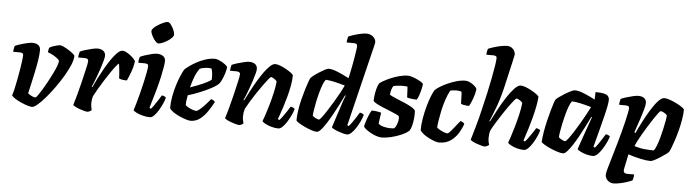

<svg xmlns="http://www.w3.org/2000/svg" viewBox="-55 -1051 5422 1503"><g transform="rotate(5 2656.0 -300.0)"><path d="M212 0Q200 0 177 -7Q154 -14 128.5 -25Q103 -36 81 -49.5Q59 -63 49 -76Q57 -98 65 -133.5Q73 -169 80.5 -209.5Q88 -250 94.5 -288.5Q101 -327 104.5 -355.5Q108 -384 108 -396Q108 -409 100 -413Q92 -417 77 -417H28Q28 -429 31 -442.5Q34 -456 36 -464Q51 -471 77.5 -479.5Q104 -488 131 -494Q158 -500 172 -500Q201 -500 218.5 -487Q236 -474 236 -447Q236 -415 228.5 -367.5Q221 -320 210 -269Q199 -218 189 -173.5Q179 -129 173 -103Q209 -76 233 -76Q237 -76 250.5 -94.5Q264 -113 282 -142.5Q300 -172 319 -207Q338 -242 354.5 -275.5Q371 -309 381 -335.5Q391 -362 391 -376Q391 -383 377 -394.5Q363 -406 342 -418Q321 -430 299 -437Q299 -444 302 -457.5Q305 -471 308 -474Q315 -480 332 -486Q349 -492 366 -496Q383 -500 391 -500Q400 -500 419 -491Q438 -482 458.5 -469Q479 -456 493.5 -444Q508 -432 508 -426Q508 -397 490.5 -355Q473 -313 444.5 -265Q416 -217 382.5 -170.5Q349 -124 315.5 -85Q282 -46 254.5 -23Q227 0 212 0Z M649 0Q638 0 619.5 -5Q601 -10 582 -17Q563 -24 549 -31.5Q535 -39 533 -44Q543 -75 556 -123Q569 -171 582 -224Q595 -277 605 -322Q612 -349 615.5 -369Q619 -389 619 -397Q619 -417 588 -417H539Q539 -429 542 -442.5Q545 -456 547 -464Q561 -471 588.5 -479.5Q616 -488 643 -494Q670 -500 683 -500Q711 -500 729 -487Q747 -474 747 -448Q747 -436 740 -410Q733 -384 722.5 -352Q712 -320 700.5 -288.5Q689 -257 679 -232.5Q669 -208 664 -199L669 -195Q685 -230 706 -271Q727 -312 750 -352Q773 -392 796.5 -425.5Q820 -459 841.5 -479.5Q863 -500 881 -500Q894 -500 911 -491Q928 -482 944 -469.5Q960 -457 971 -444.5Q982 -432 984 -426Q977 -378 962 -338.5Q947 -299 934 -271Q908 -271 893 -274.5Q878 -278 872 -282Q871 -316 867.5 -350Q864 -384 861 -396Q856 -396 840 -376.5Q824 -357 803 -326Q782 -295 758.5 -258.5Q735 -222 714.5 -186.5Q694 -151 680 -124Q672 -96 672 -69Q672 -44 680 -15Q666 -3 649 0Z M1139 0Q1110 0 1080.5 -8Q1051 -16 1030.5 -26.5Q1010 -37 1007 -44Q1013 -62 1023.5 -98Q1034 -134 1045.5 -179Q1057 -224 1067 -268Q1077 -312 1083.5 -347Q1090 -382 1090 -397Q1090 -409 1082 -413Q1074 -417 1060 -417H1011Q1011 -430 1013.5 -443.5Q1016 -457 1019 -464Q1033 -471 1059 -479.5Q1085 -488 1110.5 -494Q1136 -500 1149 -500Q1180 -500 1199 -487Q1218 -474 1218 -448Q1218 -417 1198 -324.5Q1178 -232 1129 -73L1140 -66Q1150 -76 1164 -96Q1178 -116 1192.5 -138.5Q1207 -161 1217 -178Q1227 -178 1237.5 -173Q1248 -168 1250 -163Q1245 -142 1232.5 -114.5Q1220 -87 1204 -60.5Q1188 -34 1171 -17Q1154 0 1139 0ZM1155 -581Q1144 -581 1129 -598Q1114 -615 1103 -637Q1092 -659 1092 -674Q1092 -685 1106.5 -699Q1121 -713 1142 -725.5Q1163 -738 1182.5 -746.5Q1202 -755 1213 -755Q1225 -755 1238.5 -737.5Q1252 -720 1261.5 -698Q1271 -676 1271 -661Q1271 -649 1257.5 -635Q1244 -621 1224 -608.5Q1204 -596 1185 -588.5Q1166 -581 1155 -581Z M1457 0Q1446 0 1422.5 -7Q1399 -14 1372 -26Q1345 -38 1322.5 -53Q1300 -68 1290 -84Q1290 -128 1298.5 -175.5Q1307 -223 1320.5 -266.5Q1334 -310 1348.5 -343.5Q1363 -377 1373 -394Q1383 -405 1407 -422.5Q1431 -440 1463.5 -458Q1496 -476 1533 -488Q1570 -500 1607 -500Q1622 -500 1645.5 -489Q1669 -478 1687.5 -464Q1706 -450 1707 -441Q1704 -420 1696.5 -395Q1689 -370 1679 -348Q1669 -326 1660 -313Q1642 -293 1602 -271.5Q1562 -250 1513 -230Q1464 -210 1419 -197Q1413 -164 1411.5 -150Q1410 -136 1410 -120Q1415 -112 1431.5 -103Q1448 -94 1466 -87.5Q1484 -81 1495 -81Q1505 -81 1524 -97.5Q1543 -114 1564.5 -137Q1586 -160 1603 -182Q1612 -182 1622.5 -175Q1633 -168 1635 -163Q1618 -130 1593 -92Q1568 -54 1534.5 -27Q1501 0 1457 0ZM1431 -260Q1481 -277 1524 -295.5Q1567 -314 1595 -333Q1596 -344 1596 -354Q1596 -371 1593.5 -389.5Q1591 -408 1586 -422Q1579 -423 1573 -423.5Q1567 -424 1560 -424Q1525 -424 1494 -412Q1471 -381 1456 -340.5Q1441 -300 1431 -260Z M1842 0Q1831 0 1812.5 -5Q1794 -10 1775 -17Q1756 -24 1742 -31.5Q1728 -39 1726 -44Q1736 -75 1749 -123Q1762 -171 1775 -224Q1788 -277 1798 -322Q1805 -349 1808.5 -369Q1812 -389 1812 -397Q1812 -417 1781 -417H1732Q1732 -429 1735 -442.5Q1738 -456 1740 -464Q1755 -471 1782.5 -479.5Q1810 -488 1836.5 -494Q1863 -500 1876 -500Q1904 -500 1922 -487Q1940 -474 1940 -448Q1940 -436 1933 -410Q1926 -384 1915.5 -352Q1905 -320 1893.5 -288.5Q1882 -257 1872 -232.5Q1862 -208 1857 -199L1862 -195Q1879 -229 1900.5 -270Q1922 -311 1946 -351.5Q1970 -392 1994 -425.5Q2018 -459 2040.5 -479.5Q2063 -500 2081 -500Q2097 -500 2120.5 -491Q2144 -482 2167 -469Q2190 -456 2206.5 -443.5Q2223 -431 2225 -425Q2225 -388 2217 -343.5Q2209 -299 2196.5 -253.5Q2184 -208 2171.5 -169Q2159 -130 2149.5 -104.5Q2140 -79 2138 -73L2149 -66Q2160 -76 2174.5 -96Q2189 -116 2204 -138.5Q2219 -161 2229 -178Q2238 -178 2249 -172.5Q2260 -167 2262 -163Q2257 -142 2244 -114.5Q2231 -87 2214.5 -60.5Q2198 -34 2180.5 -17Q2163 0 2148 0Q2120 0 2091.5 -8.5Q2063 -17 2043 -28Q2023 -39 2020 -47Q2025 -60 2037 -94.5Q2049 -129 2062.5 -176Q2076 -223 2087.5 -273Q2099 -323 2103 -366Q2092 -379 2077.5 -387.5Q2063 -396 2057 -396Q2052 -396 2036.5 -377Q2021 -358 1999 -327.5Q1977 -297 1953 -261.5Q1929 -226 1908 -191Q1887 -156 1873 -130Q1864 -100 1864 -69Q1864 -55 1866.5 -41.5Q1869 -28 1873 -15Q1859 -3 1842 0Z M2450 0Q2434 0 2407 -9Q2380 -18 2352.5 -31Q2325 -44 2305.5 -56.5Q2286 -69 2284 -75Q2284 -111 2290.5 -154.5Q2297 -198 2308 -242Q2319 -286 2330.5 -323.5Q2342 -361 2351 -385.5Q2360 -410 2363 -414Q2369 -422 2387 -436Q2405 -450 2428 -464.5Q2451 -479 2471 -489.5Q2491 -500 2500 -500Q2529 -500 2573.5 -481.5Q2618 -463 2661 -440Q2663 -449 2668.5 -474Q2674 -499 2680.5 -532Q2687 -565 2692.5 -598Q2698 -631 2702 -657.5Q2706 -684 2706 -696Q2706 -708 2698.5 -712.5Q2691 -717 2677 -717H2622Q2622 -729 2625 -742Q2628 -755 2630 -764Q2644 -771 2670.5 -779.5Q2697 -788 2725 -794Q2753 -800 2770 -800Q2803 -800 2824 -781Q2845 -762 2845 -737Q2845 -733 2840 -712Q2835 -691 2830 -671L2684 -73L2694 -66Q2704 -75 2718.5 -95.5Q2733 -116 2748 -139Q2763 -162 2773 -179Q2782 -179 2792.5 -173.5Q2803 -168 2805 -163Q2799 -142 2786.5 -114.5Q2774 -87 2757 -60.5Q2740 -34 2722 -17Q2704 0 2688 0Q2677 0 2657.5 -5Q2638 -10 2617.5 -17.5Q2597 -25 2582 -33Q2567 -41 2565 -46L2626 -233Q2634 -257 2640.5 -275.5Q2647 -294 2651 -301L2646 -304Q2630 -270 2609 -229Q2588 -188 2565.5 -147.5Q2543 -107 2521.5 -73.5Q2500 -40 2481.5 -20Q2463 0 2450 0ZM2459 -97Q2464 -97 2481 -119Q2498 -141 2520 -175.5Q2542 -210 2565.5 -249Q2589 -288 2608 -323Q2627 -358 2637 -380Q2585 -395 2550.5 -402.5Q2516 -410 2485 -412Q2474 -400 2463 -371.5Q2452 -343 2442 -306Q2432 -269 2424.5 -232Q2417 -195 2412.5 -165.5Q2408 -136 2408 -123Q2417 -113 2434 -105Q2451 -97 2459 -97Z M2962 0Q2941 0 2917 -8Q2893 -16 2871 -28.5Q2849 -41 2833.5 -53.5Q2818 -66 2815 -75Q2821 -102 2830.5 -129Q2840 -156 2849.5 -176.5Q2859 -197 2865 -204Q2873 -204 2889.5 -202.5Q2906 -201 2920.5 -198Q2935 -195 2939 -193Q2936 -179 2933.5 -154.5Q2931 -130 2927 -106Q2943 -91 2971 -84.5Q2999 -78 3023 -78Q3039 -78 3051 -80Q3061 -89 3068.5 -106.5Q3076 -124 3079.5 -143Q3083 -162 3080 -176Q3078 -181 3058 -190.5Q3038 -200 3009.5 -211.5Q2981 -223 2951.5 -235Q2922 -247 2900 -259Q2878 -271 2872 -281Q2872 -293 2875 -319Q2878 -345 2885 -373.5Q2892 -402 2904 -421Q2912 -428 2934.5 -441Q2957 -454 2988.5 -467.5Q3020 -481 3055.5 -490.5Q3091 -500 3126 -500Q3136 -500 3155.5 -494Q3175 -488 3195.5 -478.5Q3216 -469 3230.5 -459.5Q3245 -450 3245 -444Q3245 -435 3239.5 -409.5Q3234 -384 3225.5 -358Q3217 -332 3207 -319Q3197 -319 3180 -320.5Q3163 -322 3148.5 -325Q3134 -328 3131 -330Q3130 -353 3129.5 -368.5Q3129 -384 3127 -414Q3118 -416 3107.5 -416.5Q3097 -417 3089 -417Q3068 -417 3046.5 -414.5Q3025 -412 3015 -408Q3007 -394 3002.5 -379.5Q2998 -365 2995 -340Q3007 -331 3037 -318.5Q3067 -306 3102 -291.5Q3137 -277 3165 -261.5Q3193 -246 3201 -231Q3203 -204 3200 -173.5Q3197 -143 3190.5 -116Q3184 -89 3173 -73Q3153 -54 3114.5 -37Q3076 -20 3034 -10Q2992 0 2962 0Z M3410 0Q3398 0 3377 -7Q3356 -14 3332 -26Q3308 -38 3288 -53Q3268 -68 3259 -84Q3259 -128 3267.5 -177Q3276 -226 3288.5 -272Q3301 -318 3315 -353Q3329 -388 3340 -405Q3350 -416 3375 -432Q3400 -448 3434 -463.5Q3468 -479 3504.5 -489.5Q3541 -500 3574 -500Q3594 -500 3614.5 -489Q3635 -478 3650 -464Q3665 -450 3666 -441Q3661 -403 3646.5 -364.5Q3632 -326 3620 -306Q3598 -306 3580 -309.5Q3562 -313 3556 -317Q3555 -325 3555 -344.5Q3555 -364 3554 -384Q3553 -404 3550 -413Q3528 -418 3509 -418Q3498 -418 3485 -416.5Q3472 -415 3462 -411Q3444 -377 3430 -335Q3416 -293 3407 -250.5Q3398 -208 3392.5 -172.5Q3387 -137 3386 -116Q3392 -109 3407.5 -100Q3423 -91 3440.5 -84Q3458 -77 3470 -77Q3476 -77 3488 -90Q3500 -103 3514.5 -121Q3529 -139 3542 -156Q3555 -173 3564 -182Q3574 -180 3583 -174Q3592 -168 3595 -163Q3585 -130 3562.5 -92Q3540 -54 3502.5 -27Q3465 0 3410 0Z M3771 0Q3760 0 3742 -5Q3724 -10 3704.5 -17Q3685 -24 3671.5 -31.5Q3658 -39 3656 -44Q3661 -61 3669.5 -90Q3678 -119 3688 -154Q3698 -189 3707 -224Q3716 -259 3722 -286Q3738 -351 3752.5 -416.5Q3767 -482 3778 -539.5Q3789 -597 3795.5 -638.5Q3802 -680 3802 -697Q3802 -709 3794.5 -713Q3787 -717 3774 -717H3720Q3720 -731 3723 -744Q3726 -757 3728 -764Q3743 -771 3770 -779.5Q3797 -788 3826 -794Q3855 -800 3876 -800Q3904 -800 3922.5 -781Q3941 -762 3941 -737Q3941 -733 3937 -716.5Q3933 -700 3927 -671L3880 -467Q3857 -373 3830 -303Q3803 -233 3789 -202L3793 -198Q3815 -241 3842.5 -293Q3870 -345 3900.5 -392Q3931 -439 3959.5 -469.5Q3988 -500 4010 -500Q4026 -500 4049.5 -491Q4073 -482 4096.5 -469Q4120 -456 4136.5 -443.5Q4153 -431 4155 -425Q4153 -388 4144 -343.5Q4135 -299 4123 -253.5Q4111 -208 4099 -169.5Q4087 -131 4078 -105Q4069 -79 4068 -73L4079 -66Q4089 -76 4103.5 -95.5Q4118 -115 4133 -137.5Q4148 -160 4159 -178Q4168 -178 4178.5 -173Q4189 -168 4191 -163Q4186 -142 4173.5 -114.5Q4161 -87 4144.5 -60.5Q4128 -34 4110.5 -17Q4093 0 4078 0Q4050 0 4021.5 -8Q3993 -16 3973 -27.5Q3953 -39 3950 -47Q3955 -59 3966.5 -93.5Q3978 -128 3991.5 -175Q4005 -222 4017 -272.5Q4029 -323 4033 -366Q4023 -379 4007.5 -387.5Q3992 -396 3986 -396Q3981 -396 3965.5 -377.5Q3950 -359 3928.5 -329Q3907 -299 3883.5 -263Q3860 -227 3838.5 -192Q3817 -157 3803 -130Q3798 -115 3796 -99.5Q3794 -84 3794 -67Q3794 -44 3803 -15Q3797 -10 3787.5 -5.5Q3778 -1 3771 0Z M4385 0Q4368 0 4339.5 -9Q4311 -18 4282 -31Q4253 -44 4233 -56.5Q4213 -69 4211 -75Q4213 -112 4220.5 -155.5Q4228 -199 4238.5 -243Q4249 -287 4259.5 -324Q4270 -361 4278 -385.5Q4286 -410 4290 -414Q4295 -421 4314 -435Q4333 -449 4357.5 -464Q4382 -479 4403.5 -489.5Q4425 -500 4435 -500Q4464 -500 4508 -482Q4552 -464 4595 -441L4597 -500Q4661 -500 4683.5 -487.5Q4706 -475 4706 -448Q4706 -416 4682 -319Q4658 -222 4618 -73L4629 -66Q4639 -76 4653 -96Q4667 -116 4681 -138.5Q4695 -161 4706 -178Q4715 -178 4725.5 -173Q4736 -168 4739 -163Q4733 -142 4720 -114.5Q4707 -87 4690 -60.5Q4673 -34 4654.5 -17Q4636 0 4620 0Q4594 0 4566 -8Q4538 -16 4518.5 -26.5Q4499 -37 4496 -44L4546 -188Q4555 -216 4564 -239Q4573 -262 4586 -301L4581 -304Q4565 -270 4544 -229Q4523 -188 4501 -147.5Q4479 -107 4457 -73.5Q4435 -40 4416.5 -20Q4398 0 4385 0ZM4393 -96Q4399 -96 4416 -118Q4433 -140 4455.5 -175Q4478 -210 4501 -249.5Q4524 -289 4543 -324Q4562 -359 4572 -380Q4520 -395 4485.5 -402.5Q4451 -410 4420 -412Q4409 -400 4398 -371.5Q4387 -343 4377 -306Q4367 -269 4359 -231.5Q4351 -194 4346.5 -164.5Q4342 -135 4342 -123Q4352 -113 4368.5 -104.5Q4385 -96 4393 -96Z M4800 200Q4772 200 4752.5 181.5Q4733 163 4733 137Q4733 124 4743.5 86Q4754 48 4770.5 -6Q4787 -60 4804 -121Q4816 -163 4827.5 -206.5Q4839 -250 4848.5 -289.5Q4858 -329 4863.5 -357.5Q4869 -386 4869 -397Q4869 -409 4861.5 -413Q4854 -417 4840 -417H4790Q4789 -431 4793 -446.5Q4797 -462 4797 -464Q4812 -471 4839 -479.5Q4866 -488 4892.5 -494Q4919 -500 4933 -500Q4961 -500 4979 -487.5Q4997 -475 4997 -448Q4997 -433 4988.5 -401.5Q4980 -370 4968 -333.5Q4956 -297 4944.5 -264Q4933 -231 4927 -213L4936 -208Q4956 -252 4982 -302Q5008 -352 5036 -397.5Q5064 -443 5090.5 -471.5Q5117 -500 5138 -500Q5155 -500 5181 -491Q5207 -482 5233 -469Q5259 -456 5277.5 -443.5Q5296 -431 5298 -425Q5298 -388 5290.5 -344Q5283 -300 5271.5 -256Q5260 -212 5247.5 -175Q5235 -138 5225.5 -114Q5216 -90 5213 -86Q5208 -79 5189 -65Q5170 -51 5146.5 -36Q5123 -21 5102.5 -10.5Q5082 0 5072 0Q5041 0 4992 -10.5Q4943 -21 4896 -37L4872 79Q4868 100 4876 108Q4884 116 4901 116H4954Q4954 129 4951 142.5Q4948 156 4946 163Q4932 170 4905 179Q4878 188 4849 194Q4820 200 4800 200ZM5090 -85Q5101 -96 5112 -124.5Q5123 -153 5133 -189.5Q5143 -226 5151 -262.5Q5159 -299 5164 -327.5Q5169 -356 5169 -367Q5160 -379 5143.5 -387.5Q5127 -396 5118 -396Q5114 -396 5100 -378Q5086 -360 5066.5 -330.5Q5047 -301 5025.5 -266.5Q5004 -232 4985 -199Q4966 -166 4953.5 -141Q4941 -116 4938 -105Q4985 -91 5021.5 -88Q5058 -85 5090 -85Z"/></g></svg>

Font: Texturina ExtraBold
Style: Italic
Weight: 800
Italic angle: -11°
Designer: Guillermo Torres Carreño
Foundry: Omnibus-Type
Version: Version 1.002; ttfautohint (v1.8.3)